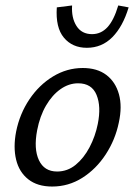

<svg xmlns="http://www.w3.org/2000/svg" viewBox="-20 -674 494 703"><path d="M171 9Q117 9 83.5 -17.5Q50 -44 39 -89.5Q28 -135 39 -192Q52 -257 87.5 -310Q123 -363 174 -394Q225 -425 283 -425Q336 -425 369.5 -399.5Q403 -374 415.5 -329Q428 -284 415 -225Q402 -162 367 -108.5Q332 -55 281.5 -23Q231 9 171 9ZM189 -46Q227 -46 257 -70.5Q287 -95 308 -135Q329 -175 338 -220Q351 -284 333.5 -326.5Q316 -369 266 -369Q232 -369 201.5 -347.5Q171 -326 148.5 -287.5Q126 -249 116 -197Q103 -129 122.5 -87.5Q142 -46 189 -46ZM298 -499Q245 -499 214 -536Q183 -573 188 -647L244 -654Q241 -609 260 -579Q279 -549 317 -549Q350 -549 373.5 -574.5Q397 -600 413 -654L451 -647Q430 -577 391.5 -538Q353 -499 298 -499Z"/></svg>

Font: Ysabeau Office Medium
Style: Italic
Weight: 500
Italic angle: -12°
Designer: Christian Thalmann (Catharsis Fonts)
Version: Version 2.001;gftools[0.9.30]; featfreeze: tnum,lnum,ss02